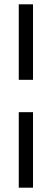

<svg xmlns="http://www.w3.org/2000/svg" viewBox="-20 -727 240 890"><path d="M67 -707H133V-357H67ZM67 -207H133V143H67Z"/></svg>

Font: Belleza
Style: Regular
Weight: 400
Designer: Eduardo Rodriguez Tunni
Foundry: Eduardo Rodriguez Tunni
Version: Version 1.001